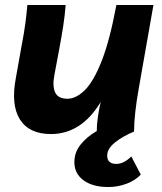

<svg xmlns="http://www.w3.org/2000/svg" viewBox="-20 -529 650 772"><path d="M185 10Q97 10 60 -49Q23 -108 44 -217L66 -340Q77 -397 82 -435.5Q87 -474 90 -509H244Q241 -468 234 -423Q227 -378 219 -336L199 -229Q190 -184 201.5 -158Q213 -132 251 -132Q286 -132 321 -166.5Q356 -201 388.5 -283Q421 -365 448 -509H597L538 -174Q529 -124 524 -79Q519 -34 519 0H369Q369 -28 373.5 -59Q378 -90 385 -119Q307 10 185 10ZM415 223Q353 223 316 196Q279 169 279 123Q279 84 303.5 53Q328 22 366.5 -0.5Q405 -23 448 -35L519 0Q473 19 442 44Q411 69 411 97Q411 130 448 130Q478 130 508 100L546 173Q525 196 489.5 209.5Q454 223 415 223Z"/></svg>

Font: Livvic
Style: Bold Italic
Weight: 700
Italic angle: -10°
Designer: Jacques Le Bailly, Baron von Fonthausen
Version: Version 1.001; ttfautohint (v1.8.2)